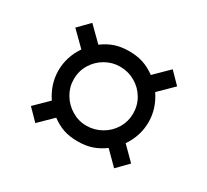

<svg xmlns="http://www.w3.org/2000/svg" viewBox="-100 -673 822 761"><g transform="rotate(30 311.0 -292.5)"><path d="M81 -114 142 -174Q105 -229 105 -291Q105 -353 142 -408L78 -471L127 -521L191 -458Q218 -478 246 -487.5Q274 -497 311 -497Q347 -497 375.5 -487.5Q404 -478 431 -458L495 -521L544 -471L480 -408Q517 -353 517 -291Q517 -229 480 -174L539 -115L490 -65L431 -124Q404 -104 375.5 -94.5Q347 -85 311 -85Q274 -85 246 -94.5Q218 -104 191 -124L130 -64ZM447 -290Q447 -328 428.5 -359Q410 -390 378.5 -408Q347 -426 310 -426Q274 -426 243 -408Q212 -390 193.5 -359.5Q175 -329 175 -291Q175 -255 193.5 -224Q212 -193 243 -174.5Q274 -156 310 -156Q346 -156 378 -174Q410 -192 428.5 -223Q447 -254 447 -290Z"/></g></svg>

Font: Taviraj Black
Style: Regular
Weight: 900
Designer: Katatrad Team
Foundry: CadsonDemak
Version: Version 1.001